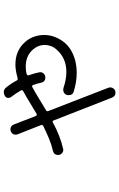

<svg xmlns="http://www.w3.org/2000/svg" viewBox="177 -806 645 1040"><g transform="rotate(-90 500.0 -286.5)"><path d="M517 16Q499 16 491 -2L367 -319Q364 -328 356 -323Q321 -304 284.5 -289.5Q248 -275 211 -267Q200 -265 190 -273.5Q180 -282 180 -295Q180 -318 206 -324Q238 -331 271 -345Q304 -359 337 -375Q345 -380 342 -387L292 -514Q291 -517 290.5 -519.5Q290 -522 290 -525Q290 -543 308 -551Q311 -552 313.5 -552.5Q316 -553 319 -553Q337 -553 345 -535L391 -416Q395 -407 404 -412Q438 -432 469 -451Q500 -470 526 -484Q533 -488 530 -496Q522 -510 513 -523Q504 -536 495 -548Q489 -556 489 -564Q489 -577 500 -583Q509 -589 520 -589Q535 -589 544 -578Q566 -552 584 -518Q588 -511 600 -515Q639 -526 670 -526Q708 -526 737 -513.5Q766 -501 786 -480Q808 -458 819 -429.5Q830 -401 830 -370Q830 -318 796.5 -270Q763 -222 692 -202Q658 -194 624 -194Q600 -194 575 -198Q550 -202 524 -210Q504 -215 504 -239Q504 -252 513 -259.5Q522 -267 533 -267Q539 -267 542 -266Q589 -250 630 -250Q704 -250 750 -302Q764 -317 770 -334Q776 -351 776 -367Q776 -407 744 -438.5Q712 -470 659 -470Q649 -470 639 -469Q629 -468 618 -465Q609 -462 612 -453Q617 -440 621 -425.5Q625 -411 628 -396Q630 -383 621.5 -373.5Q613 -364 600 -364Q576 -364 571 -388Q567 -409 559 -430Q556 -439 547 -434Q519 -419 487.5 -399.5Q456 -380 422 -360Q415 -356 418 -348L544 -23Q546 -17 546 -12Q546 -2 538.5 7Q531 16 517 16Z"/></g></svg>

Font: Kiwi Maru Light
Style: Regular
Weight: 300
Designer: Hiroki-Chan
Version: Version 1.100